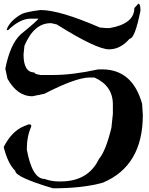

<svg xmlns="http://www.w3.org/2000/svg" viewBox="-20 -1019 805 1039"><path d="M728.5 -999Q740.2 -999 740.2 -961.9Q710 -809.6 681.6 -809.6Q631.8 -752 570.3 -752Q502 -752 287.1 -886.7L257.8 -893.6H253.9Q164.1 -893.6 112.3 -771.5L107.4 -724.6Q107.4 -627 166 -627Q166 -618.2 199.2 -613.3H270.5Q373 -613.3 511.7 -643.6H532.2Q697.3 -643.6 749 -457L752.9 -396.5Q752.9 -121.1 536.1 -30.3Q426.8 0 266.6 0Q62.5 -60.5 62.5 -94.7Q22.5 -132.8 0 -223.6Q43 -307.6 107.4 -335L133.8 -345.7H141.6Q149.4 -345.7 149.4 -335Q125 -281.2 125 -210Q154.3 -50.8 220.7 -50.8Q257.8 -37.1 299.8 -37.1H307.6Q458 -37.1 515.6 -159.2Q551.8 -200.2 583 -328.1L590.8 -403.3V-454.1Q590.8 -554.7 491.2 -599.6H465.8Q390.6 -599.6 220.7 -511.7L154.3 -498Q74.2 -498 20.5 -592.8L8.8 -647.5Q35.2 -780.3 91.8 -833Q187.5 -911.1 187.5 -918H145.5Q88.9 -918 24.4 -856.4H16.6V-860.4Q35.2 -909.2 99.6 -944.3Q124 -955.1 199.2 -964.8Q302.7 -964.8 520.5 -870.1L553.7 -867.2H574.2Q707 -890.6 707 -975.6Z"/></svg>

Font: EG Dragon Caps 
Style: Regular
Weight: 400
Designer: Bill Roach / W.K. Roach
Version: Version 1.00 April 18, 2012, initial release